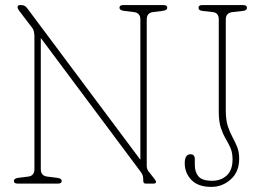

<svg xmlns="http://www.w3.org/2000/svg" viewBox="-20 -720 1018 753"><path d="M222 -10.5Q222 0 208 0H48.5Q34.5 0 34.5 -10.5Q34.5 -20 51 -22.5L91 -27.5Q115 -30.5 115 -56.5V-573.5Q115 -598.5 108 -608.5L55.5 -677.5Q49 -686 49 -692Q49 -700 58 -700H64.5Q77.5 -700 86.5 -688L530.5 -93.5V-643.5Q530.5 -669.5 505.5 -672.5L465.5 -677.5Q448.5 -680 448.5 -689.5Q448.5 -700 462.5 -700H622Q636 -700 636 -689.5Q636 -680 619 -677.5L579.5 -672.5Q555.5 -669.5 555.5 -643.5V-71Q555.5 -57 561.5 -49.5L584 -20.5Q587 -17 589.5 -13Q592 -9 592 -6.5Q592 0 581.5 0H551.5Q542 0 542 -10Q542 -23 540.2 -30Q538.5 -37 531.5 -46.5L140 -571V-56.5Q140 -30.5 165 -27.5L205 -22.5Q222 -20 222 -10.5ZM918 -97.5Q918 -46 885 -16.5Q852 13 809 13Q757 13 730.8 -14.2Q704.5 -41.5 704.5 -80Q704.5 -115 727.5 -115Q744 -115 744 -95V-73.5Q744 -45 758.5 -28Q773 -11 812 -11Q846.5 -11 869.2 -31.8Q892 -52.5 892 -95Q892 -121.5 883.8 -140Q875.5 -158.5 865 -176.2Q854.5 -194 846.2 -218.5Q838 -243 838 -281.5V-643.5Q838 -670 814.5 -672.5L775.5 -677Q758.5 -678.5 758.5 -689.5Q758.5 -700 772.5 -700H934.5Q948.5 -700 948.5 -689.5Q948.5 -678.5 931.5 -677L891.5 -672.5Q865.5 -669.5 865.5 -643.5V-286Q865.5 -249.5 873.5 -225.2Q881.5 -201 891.8 -182.2Q902 -163.5 910 -144Q918 -124.5 918 -97.5Z"/></svg>

Font: Fraunces 144pt S100 Thin
Style: Regular
Weight: 100
Version: Version 1.000; ttfautohint (v1.8.3)